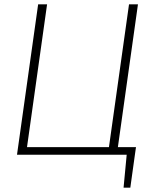

<svg xmlns="http://www.w3.org/2000/svg" viewBox="-20 -710 712 881"><path d="M196 -690 99 0H58L155 -690ZM604 -35 599 0H91L96 -35ZM613 -690 516 0H475L572 -690ZM562 -7 599 0 578 151H547Z"/></svg>

Font: Exo 2 ExtraLight
Style: Italic
Weight: 250
Italic angle: -8°
Designer: Natanael Gama
Foundry: Natanael Gama
Version: Version 2.010